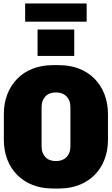

<svg xmlns="http://www.w3.org/2000/svg" viewBox="-20 -1069 640 1099"><path d="M282 10Q219 10 167.5 -10Q116 -30 79 -67Q42 -104 22 -155.5Q2 -207 2 -270V-415Q2 -478 22 -529.5Q42 -581 79 -618.5Q116 -656 167.5 -676Q219 -696 282 -696H318Q381 -696 432.5 -676Q484 -656 521 -618.5Q558 -581 578 -529.5Q598 -478 598 -415V-270Q598 -207 578 -155.5Q558 -104 521 -67Q484 -30 432.5 -10Q381 10 318 10ZM300 -147Q319 -147 334 -152.5Q349 -158 360 -169Q371 -180 377 -195.5Q383 -211 383 -232V-455Q383 -476 377 -491.5Q371 -507 360 -518Q349 -529 334 -534.5Q319 -540 300 -540Q282 -540 266.5 -534.5Q251 -529 240.5 -518Q230 -507 224 -491.5Q218 -476 218 -455V-232Q218 -211 224 -195.5Q230 -180 240.5 -169Q251 -158 266.5 -152.5Q282 -147 300 -147ZM124 -945V-1049H476V-945ZM195 -749V-900H405V-749Z"/></svg>

Font: Chivo Mono Medium Black
Style: Regular
Weight: 900
Monospace: yes
Version: Version 1.008